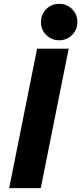

<svg xmlns="http://www.w3.org/2000/svg" viewBox="-20 -971 419 991"><path d="M27.3 0 171.4 -719.7H334.5L190.4 0ZM285.6 -763.2Q245.6 -763.2 218.5 -790.5Q191.4 -817.9 191.4 -857.4Q191.4 -897 218.5 -924.1Q245.6 -951.2 285.6 -951.2Q324.7 -951.2 352.1 -924.1Q379.4 -897 379.4 -857.4Q379.4 -817.9 352.1 -790.5Q324.7 -763.2 285.6 -763.2Z"/></svg>

Font: Reddit Sans ExtraBold
Style: Italic
Weight: 800
Italic angle: -11.25°
Designer: Stephen Hutchings
Version: Version 1.013